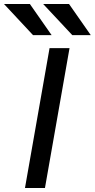

<svg xmlns="http://www.w3.org/2000/svg" viewBox="-40 -941 474 961"><path d="M85 0 208 -700H308L185 0ZM125.5 -765 -20 -921H109.5L218.5 -765ZM322 -765 176 -921H305.5L414.5 -765Z"/></svg>

Font: Overpass Medium
Style: Italic
Weight: 500
Italic angle: -10°
Designer: Delve Withrington, Dave Bailey, Thomas Jockin
Foundry: Delve Fonts LLC
Version: Version 4.000